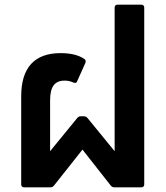

<svg xmlns="http://www.w3.org/2000/svg" viewBox="-20 -804 714 824"><path d="M84 0Q71 0 71 -13V-391Q71 -483 113.5 -529.5Q156 -576 240 -576Q305 -576 342 -551Q351 -545 346 -533L311 -455Q308 -448 302 -448L294 -450Q278 -458 257 -458Q225 -458 210 -437.5Q195 -417 195 -373V-155L311 -297Q317 -305 327 -305H340Q350 -305 356 -297L472 -155V-771Q472 -784 485 -784H586Q599 -784 599 -771V-13Q599 0 586 0H471Q461 0 455 -8L334 -162L212 -8Q206 0 196 0Z"/></svg>

Font: LINE Seed Sans TH App
Style: Bold
Weight: 700
Designer: Dalton Maag Ltd | Thai characters by Cadson Demak Co.,Ltd.
Foundry: Dalton Maag Ltd
Version: Version 1.003